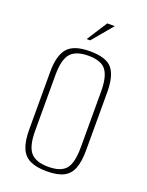

<svg xmlns="http://www.w3.org/2000/svg" viewBox="-124 -696 589 767"><g transform="rotate(20 170.0 -312.0)"><path d="M171 7Q127 7 100 -6Q73 -19 61 -48.5Q49 -78 49 -125V-372Q49 -440 75.5 -471.5Q102 -503 171 -503Q240 -503 265.5 -472.5Q291 -442 291 -372V-125Q291 -79 280 -49.5Q269 -20 243 -6.5Q217 7 171 7ZM171 -12Q224 -12 245.5 -37.5Q267 -63 267 -130V-367Q267 -429 246.5 -456.5Q226 -484 171 -484Q118 -484 95.5 -458Q73 -432 73 -367V-130Q73 -64 95.5 -38Q118 -12 171 -12ZM141 -544 197 -631H229L156 -544Z"/></g></svg>

Font: Alumni Sans Thin
Style: Regular
Weight: 100
Designer: Robert E. Leuschke
Foundry: Robert E. Leuschke
Version: Version 1.018